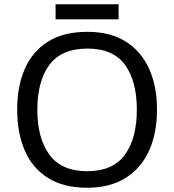

<svg xmlns="http://www.w3.org/2000/svg" viewBox="-20 -875 821 905"><path d="M720 -358Q720 -247 682.5 -164.5Q645 -82 571.5 -36Q498 10 391 10Q280 10 206.5 -36Q133 -82 97 -165Q61 -248 61 -359Q61 -468 97 -550.5Q133 -633 206.5 -679Q280 -725 392 -725Q499 -725 572 -679.5Q645 -634 682.5 -551.5Q720 -469 720 -358ZM156 -358Q156 -223 213 -145.5Q270 -68 391 -68Q512 -68 568.5 -145.5Q625 -223 625 -358Q625 -493 569 -569.5Q513 -646 392 -646Q270 -646 213 -569.5Q156 -493 156 -358ZM539 -855V-784H242V-855Z"/></svg>

Font: Apis
Style: Regular
Weight: 400
Designer: Monotype Design Team
Foundry: Monotype Imaging Inc.
Version: Version 2.000; build 0001